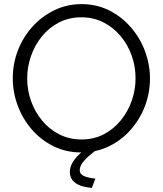

<svg xmlns="http://www.w3.org/2000/svg" viewBox="-20 -735 791 932"><path d="M375 5Q300 5 239 -25.5Q178 -56 134 -107Q90 -158 66 -222.5Q42 -287 42 -355Q42 -426 67 -490.5Q92 -555 137.5 -605.5Q183 -656 244 -685.5Q305 -715 376 -715Q450 -715 511 -684Q572 -653 616.5 -601Q661 -549 684.5 -485Q708 -421 708 -354Q708 -283 683 -218.5Q658 -154 613 -103.5Q568 -53 507 -24Q446 5 375 5ZM112 -355Q112 -297 131 -244Q150 -191 185 -149Q220 -107 268.5 -82.5Q317 -58 375 -58Q436 -58 484.5 -83.5Q533 -109 567.5 -152Q602 -195 620 -247.5Q638 -300 638 -355Q638 -413 619 -466Q600 -519 564.5 -561Q529 -603 481 -627Q433 -651 375 -651Q315 -651 266.5 -626Q218 -601 183.5 -558.5Q149 -516 130.5 -463Q112 -410 112 -355ZM319 100Q319 40 409 -21H428L445 -5Q404 26 385.5 48.5Q367 71 367 91Q367 110 386.5 119Q406 128 443 132L426 177Q382 173 359 161Q336 149 327.5 133Q319 117 319 100Z"/></svg>

Font: Raleway
Style: Regular
Weight: 400
Designer: Matt McInerney, Pablo Impallari, Rodrigo Fuenzalida
Foundry: Matt McInerney, Pablo Impallari, Rodrigo Fuenzalida
Version: Version 4.101;RELEASE